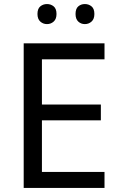

<svg xmlns="http://www.w3.org/2000/svg" viewBox="-20 -928 596 948"><path d="M496 0H97V-714H496V-635H187V-412H478V-334H187V-79H496ZM165 -859Q165 -885 179 -896.5Q193 -908 212 -908Q231 -908 245 -896.5Q259 -885 259 -859Q259 -834 245 -821.5Q231 -809 212 -809Q193 -809 179 -821.5Q165 -834 165 -859ZM353 -859Q353 -885 366.5 -896.5Q380 -908 399 -908Q418 -908 432 -896.5Q446 -885 446 -859Q446 -834 432 -821.5Q418 -809 399 -809Q380 -809 366.5 -821.5Q353 -834 353 -859Z"/></svg>

Font: Noto Sans Pau Cin Hau
Style: Regular
Weight: 400
Designer: Monotype Design Team
Foundry: Monotype Imaging Inc.
Version: Version 2.002; ttfautohint (v1.8.4.7-5d5b)